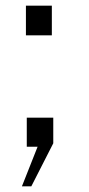

<svg xmlns="http://www.w3.org/2000/svg" viewBox="-20 -515 312 674"><path d="M162 -391V-495H71V-391ZM90 139 167 -12V-102H74V0H112L57 139Z"/></svg>

Font: Cheyenne Sans Light
Style: Regular
Weight: 300
Designer: The Public Sans project authors (U.S. Web Design System), Libre Franklin designed by Pablo Impallari and Rodrigo Fuenzal
Foundry: The Cheyenne Sans Project Authors
Version: Version 2.007